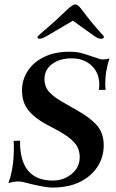

<svg xmlns="http://www.w3.org/2000/svg" viewBox="-20 -842 527 872"><path d="M122 -6Q78 -18 65 -18Q52 -18 38 -15.5Q24 -13 18 -11Q43 -74 43 -175Q43 -199 41 -202L71 -203Q69 -22 220 -22Q269 -22 305.5 -52Q342 -82 342 -128Q342 -167 318 -194Q294 -221 247 -247L189 -278Q137 -306 108.5 -341.5Q80 -377 80 -432Q80 -479 105.5 -519Q131 -559 179.5 -583Q228 -607 295 -607Q326 -607 347.5 -601.5Q369 -596 421 -578Q436 -572 447 -572Q464 -572 477 -577Q467 -543 462.5 -517.5Q458 -492 458 -458Q458 -442 460 -434H429Q431 -446 431 -457Q431 -511 396 -544Q361 -577 305 -577Q252 -577 217 -551.5Q182 -526 182 -482Q182 -447 205 -422.5Q228 -398 274 -373L335 -338Q393 -305 422 -270.5Q451 -236 451 -182Q451 -127 422 -83.5Q393 -40 341.5 -15Q290 10 214 10Q180 8 122 -6ZM150 -673Q150 -678 179 -702Q217 -734 236 -752L287 -800Q311 -822 322 -822Q334 -822 350 -800L387 -752Q407 -727 433 -698Q452 -679 452 -674Q452 -666 438 -666Q426 -666 409 -678L311 -748L192 -678Q171 -666 161 -666Q150 -666 150 -673Z"/></svg>

Font: Unna Medium
Style: Italic
Weight: 500
Italic angle: -8.05°
Designer: Jorge de Buen Unna
Foundry: Omnibus-Type
Version: Version 2.008